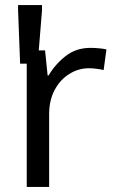

<svg xmlns="http://www.w3.org/2000/svg" viewBox="-20 -734 453 754"><path d="M335 -546Q350 -546 367.5 -544.5Q385 -543 398 -540L387 -459Q374 -462 358.5 -464Q343 -466 329 -466Q288 -466 252 -443.5Q216 -421 194.5 -380.5Q173 -340 173 -286V0H85V-536H157L167 -438H171Q197 -482 238 -514Q279 -546 335 -546ZM59 -484 51 -694V-714H145V-694L128 -484Z"/></svg>

Font: Noto Sans Tifinagh
Style: Regular
Weight: 400
Designer: JamraPatel
Foundry: JamraPatel LLC
Version: Version 2.004; ttfautohint (v1.8.4.7-5d5b)